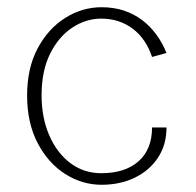

<svg xmlns="http://www.w3.org/2000/svg" viewBox="-20 -501 542 531"><path d="M261 10Q207 10 160 -20Q113 -50 84 -105.5Q55 -161 55 -237Q55 -312.5 84 -367Q113 -421.5 160 -451.2Q207 -481 261 -481Q294.5 -481 322.5 -471.8Q350.5 -462.5 373 -445.5Q395.5 -428.5 412.5 -405.2Q429.5 -382 440.5 -354.5L400.5 -343.5Q383.5 -394.5 346.5 -422Q309.5 -449.5 260 -449.5Q217.5 -449.5 179.8 -424.5Q142 -399.5 118.5 -352.2Q95 -305 95 -237Q95 -176 116 -127.2Q137 -78.5 174.2 -50.2Q211.5 -22 260 -22Q326 -22 363.2 -55Q400.5 -88 400.5 -148.5H440.5Q440.5 -100.5 416.8 -64.8Q393 -29 352.5 -9.5Q312 10 261 10Z"/></svg>

Font: Karla ExtraLight
Style: Regular
Weight: 250
Designer: Jonathan Pinhorn
Version: Version 2.004;gftools[0.9.33]